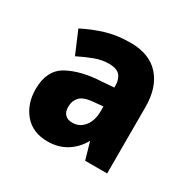

<svg xmlns="http://www.w3.org/2000/svg" viewBox="-94 -814 542 544"><g transform="rotate(30 177.5 -542.0)"><path d="M188 -722Q250 -722 282.5 -685.5Q315 -649 315 -585V-368H243L227 -424Q211 -395 184.5 -378.5Q158 -362 123 -362Q74 -362 47 -394Q20 -426 20 -474Q20 -536 63 -559.5Q106 -583 173 -586L211 -589V-595Q211 -616 200.5 -628Q190 -640 164 -640Q142 -640 119 -631.5Q96 -623 70 -610L39 -683Q72 -700 108 -711Q144 -722 188 -722ZM177 -524Q148 -521 136.5 -508.5Q125 -496 125 -477Q125 -460 133.5 -451.5Q142 -443 157 -443Q181 -443 196 -462Q211 -481 211 -512V-527Z"/></g></svg>

Font: Noto Sans Kannada Condensed ExtraBold
Style: Regular
Weight: 800
Width: 3
Designer: Jelle Bosma - Monotype Design Team
Foundry: Monotype Imaging Inc.
Version: Version 2.005; ttfautohint (v1.8.4.7-5d5b)